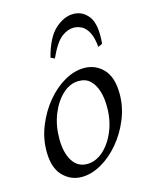

<svg xmlns="http://www.w3.org/2000/svg" viewBox="-109 -774 683 862"><g transform="rotate(-15 232.0 -343.5)"><path d="M164 15Q113 15 76.5 -22.5Q40 -60 40 -137Q40 -197 63 -254Q86 -311 123.5 -356.5Q161 -402 207 -428.5Q253 -455 299 -455Q352 -455 388 -417Q424 -379 424 -302Q424 -241 400.5 -184Q377 -127 339 -82Q301 -37 255 -11Q209 15 164 15ZM202 -35Q243 -35 278 -66.5Q313 -98 334 -150Q355 -202 354 -263Q354 -302 344 -334Q334 -366 314 -385.5Q294 -405 261 -405Q220 -405 185.5 -373Q151 -341 130.5 -289.5Q110 -238 110 -177Q110 -112 134 -73.5Q158 -35 202 -35ZM184 -530 166 -539Q189 -628 230.5 -665Q272 -702 315 -702Q359 -702 386.5 -665Q414 -628 406 -539L386 -530Q382 -575 368.5 -599.5Q355 -624 337 -633Q319 -642 300 -642Q272 -642 243.5 -620Q215 -598 184 -530Z"/></g></svg>

Font: Bona Nova
Style: Italic
Weight: 400
Italic angle: -4°
Designer: Mateusz Machalski
Foundry: Capitalics
Version: Version 4.001; ttfautohint (v1.8.3)